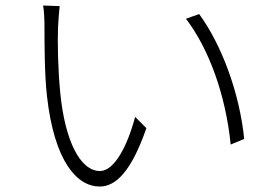

<svg xmlns="http://www.w3.org/2000/svg" viewBox="-20 -678 996 695"><path d="M196 -655.9 136 -658C139.9 -639.9 141 -599.8 141 -579.9C141 -527 141 -409.1 149.9 -331C176.8 -90.9 259.9 -2.8 340.9 -2.8C398.8 -2.8 454.9 -56.1 509.9 -214.1L469.1 -255C441.1 -148.1 393.1 -58.9 342 -58.9C269.9 -58.9 215.2 -169 198.2 -340.9C190 -424 187.9 -521 190 -578.1C191.1 -601.2 193.9 -639.9 196 -655.9ZM701 -627.1 653.1 -610.1C735.1 -503.2 796.9 -335.9 815 -154.8L864 -175.1C846.9 -343 782 -516 701 -627.1Z"/></svg>

Font: Karasuma Gothic
Style: Light
Weight: 300
Designer: Rasmus Andersson / Ryoko Nishizuka
Foundry: rsms
Version: Version 1.00